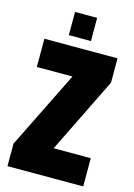

<svg xmlns="http://www.w3.org/2000/svg" viewBox="-129 -932 696 999"><g transform="rotate(15 219.0 -433.0)"><path d="M423 -559 223 -152H423V0H15V-121L221 -538H29V-690H423ZM147 -866H266V-741H147Z"/></g></svg>

Font: Decalotype Black
Style: Regular
Weight: 900
Designer: Alfredo Marco Pradil
Foundry: Alfredo Marco Pradil
Version: Version 1.0